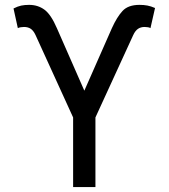

<svg xmlns="http://www.w3.org/2000/svg" viewBox="-20 -757 683 777"><path d="M275.9 0V-281.7L124 -614.7Q115.7 -632.8 104.5 -640.4Q93.3 -647.9 77.1 -647.9Q70.8 -647.9 63.5 -646.7Q56.2 -645.5 52.2 -643.1L34.7 -722.7Q51.8 -731.4 65.9 -734.4Q80.1 -737.3 97.7 -737.3Q133.3 -737.3 159.9 -717.8Q186.5 -698.2 210.4 -642.6L321.3 -390.1L432.6 -642.6Q453.1 -688 475.8 -712.6Q498.5 -737.3 544.4 -737.3Q562 -737.3 576.4 -734.6Q590.8 -731.9 607.4 -724.6L588.9 -643.1Q585.9 -645.5 579.1 -646.7Q572.3 -647.9 565.4 -647.9Q549.8 -647.9 538.6 -640.4Q527.3 -632.8 519 -614.7L366.2 -281.7V0Z"/></svg>

Font: Inter 24pt
Style: Regular
Weight: 400
Designer: Rasmus Andersson
Foundry: rsms
Version: Version 4.001;git-66647c0bb